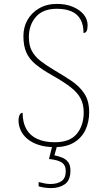

<svg xmlns="http://www.w3.org/2000/svg" viewBox="-20 -744 530 984"><path d="M261 10Q213 10 178 -1.5Q143 -13 120 -32.5Q97 -52 86 -76.5Q75 -101 75 -126Q75 -138 77.5 -147Q80 -156 84.5 -161Q89 -166 96 -166Q96 -116 115 -82.5Q134 -49 171 -32Q208 -15 261 -15Q338 -15 373.5 -58Q409 -101 409 -168Q409 -209 393 -239.5Q377 -270 341.5 -297.5Q306 -325 249 -357Q196 -387 163 -414Q130 -441 115 -475Q100 -509 100 -559Q100 -605 121 -642Q142 -679 181 -701.5Q220 -724 272 -724Q318 -724 353.5 -709Q389 -694 409 -669.5Q429 -645 429 -614Q429 -595 424 -585Q419 -575 408 -575Q408 -618 392 -645.5Q376 -673 345.5 -686Q315 -699 271 -699Q200 -699 164 -657.5Q128 -616 128 -554Q128 -511 143.5 -482.5Q159 -454 188 -431.5Q217 -409 259 -384Q305 -357 345.5 -330Q386 -303 411.5 -265.5Q437 -228 437 -169Q437 -118 417.5 -77.5Q398 -37 359 -13.5Q320 10 261 10ZM242 220Q227 220 211.5 218Q196 216 178 211V189Q196 193 209 196Q222 199 239 199Q274 199 295.5 184Q317 169 317 133Q317 102 296 88.5Q275 75 231 71L251 -9H276L259 52Q279 56 298 63.5Q317 71 329 86.5Q341 102 341 130Q341 180 312.5 200Q284 220 242 220Z"/></svg>

Font: Noto Serif Lao Thin
Style: Regular
Weight: 250
Designer: Monotype Design Team
Foundry: Monotype Imaging Inc.
Version: Version 2.003